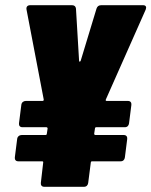

<svg xmlns="http://www.w3.org/2000/svg" viewBox="-20 -720 582 738"><path d="M530 -700H369C360 -700 354 -696 351 -687L290 -486C288 -482 284 -482 284 -486L272 -687C271 -696 265 -700 257 -700H96C85 -700 80 -693 82 -683L148 -338C149 -334 146 -332 144 -332H79C70 -332 63 -326 62 -317L53 -246C52 -237 57 -231 66 -231H158C161 -231 163 -229 163 -226L160 -206C160 -203 158 -201 155 -201H63C54 -201 47 -195 46 -186L37 -115C36 -106 41 -100 50 -100H142C145 -100 147 -98 146 -95L137 -17C136 -8 141 -2 150 -2H303C312 -2 318 -8 319 -17L329 -95C329 -98 331 -100 334 -100H444C453 -100 459 -106 460 -115L469 -186C470 -195 465 -201 456 -201H347C344 -201 342 -203 342 -206L345 -226C345 -229 347 -231 350 -231H460C469 -231 475 -237 476 -246L485 -317C486 -326 481 -332 472 -332H390C387 -332 385 -334 387 -338L540 -683C544 -693 541 -700 530 -700Z"/></svg>

Font: Barlow Condensed Black
Style: Italic
Weight: 900
Width: 3
Italic angle: -7°
Designer: Jeremy Tribby
Foundry: Tribby Type
Version: Version 1.422;hotconv 1.0.109;makeotfexe 2.5.65596